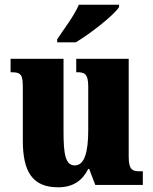

<svg xmlns="http://www.w3.org/2000/svg" viewBox="-20 -786 651 816"><path d="M223 -619V-606H302C364 -643 464 -721 486 -756V-766H315C297 -721 249 -659 223 -619ZM227 10C290 10 330 -18 355 -68H359L385 0H587V-58H576C546 -58 527 -61 527 -119V-536H304V-479H307C338 -479 355 -474 355 -418V-232C355 -140 339 -83 298 -83C258 -83 250 -131 250 -226V-536H25V-479H29C74 -479 77 -464 77 -407V-188C77 -55 119 10 227 10Z"/></svg>

Font: Noto Serif Tamil Condensed Black
Style: Regular
Weight: 900
Width: 3
Designer: Indian Type Foundry, Tom Grace, and the Monotype Design Team
Foundry: Monotype Imaging Inc.
Version: Version 2.004